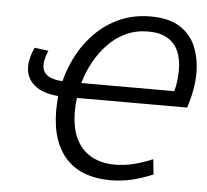

<svg xmlns="http://www.w3.org/2000/svg" viewBox="-52 -763 900 833"><g transform="rotate(5 398.5 -346.5)"><path d="M457 15Q399 15 351.5 -1.5Q304 -18 269.5 -53Q235 -88 216.5 -141.5Q198 -195 198 -268Q198 -284 199 -299Q200 -314 201 -329Q131 -335 95.5 -366Q60 -397 60 -446Q60 -465 65.5 -486Q71 -507 81 -529L142 -521Q134 -503 130 -487.5Q126 -472 126 -459Q126 -429 148 -413Q170 -397 214 -395Q230 -458 261 -514.5Q292 -571 337.5 -614.5Q383 -658 441.5 -683Q500 -708 571 -708Q651 -708 699 -677.5Q747 -647 768.5 -595Q790 -543 790 -479Q790 -445 783 -406.5Q776 -368 763 -328H283Q281 -314 280 -299.5Q279 -285 279 -271Q279 -196 303.5 -148Q328 -100 371.5 -77Q415 -54 471 -54Q514 -54 553.5 -64Q593 -74 636 -92L643 -26Q595 -6 550.5 4.5Q506 15 457 15ZM296 -394H701Q708 -418 710.5 -442Q713 -466 713 -488Q713 -534 698 -568.5Q683 -603 650.5 -622.5Q618 -642 566 -642Q514 -642 470.5 -622Q427 -602 393 -567Q359 -532 334.5 -487.5Q310 -443 296 -394Z"/></g></svg>

Font: Ubuntu Sans
Style: Italic
Weight: 400
Italic angle: -13.5°
Designer: Dalton Maag Ltd
Foundry: Dalton Maag Ltd
Version: Version 1.006